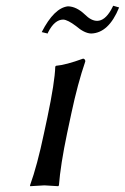

<svg xmlns="http://www.w3.org/2000/svg" viewBox="-20 -642 433 665"><path d="M316.4 -569.8Q342.8 -569.8 364.7 -607.9Q368.7 -614.7 372.1 -622.1L392.6 -616.2Q356.4 -527.3 295.4 -525.9Q272 -526.9 243.2 -551.8Q214.8 -573.2 199.2 -574.2Q168.9 -574.2 146.5 -529.8Q145.5 -527.3 145 -525.9L124.5 -530.8Q167.5 -614.7 215.3 -620.1Q244.6 -619.6 273.9 -591.8Q295.9 -569.8 316.4 -569.8ZM144 -234.9Q169.9 -357.9 171.4 -411.1L173.8 -414.1Q208 -417 268.1 -439Q275.9 -437 275.4 -429.2Q249 -352.1 227.5 -251L212.4 -180.2Q189.5 -70.8 184.1 0L181.6 2.9Q179.7 2.9 133.8 0L84.5 2.9L84 0Q108.9 -68.8 132.3 -180.2Z"/></svg>

Font: Linux Biolinum Capitals O
Style: Italic Samll Caps
Weight: 400
Italic angle: -12°
Designer: Philipp H. Poll
Foundry: Philipp H. Poll
Version: Version 0.6.2